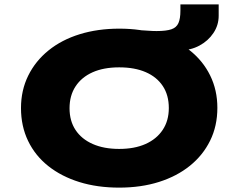

<svg xmlns="http://www.w3.org/2000/svg" viewBox="-20 -847 1090 878"><path d="M525 11Q425 11 343 -14.5Q261 -40 201 -87.5Q141 -135 108.5 -202.5Q76 -270 76 -353Q76 -434 109 -501Q142 -568 202 -616.5Q262 -665 344.5 -690.5Q427 -716 526 -716Q625 -716 706.5 -690Q788 -664 848 -616.5Q908 -569 941 -502Q974 -435 974 -354Q974 -271 941 -204Q908 -137 848.5 -89Q789 -41 707 -15Q625 11 525 11ZM525 -166Q595 -166 645.5 -188.5Q696 -211 724 -253Q752 -295 752 -353Q752 -412 724.5 -453.5Q697 -495 646.5 -517Q596 -539 525 -539Q454 -539 403.5 -516.5Q353 -494 325.5 -452Q298 -410 298 -352Q298 -294 325.5 -252.5Q353 -211 404 -188.5Q455 -166 525 -166ZM668 -617 619 -709Q640 -708 659 -706.5Q678 -705 696 -705Q740 -705 763.5 -713Q787 -721 796 -741.5Q805 -762 805 -798V-827H980V-775Q980 -732 956 -696Q932 -660 892 -638.5Q852 -617 804 -617Z"/></svg>

Font: Nunito Sans 7pt Expanded Black
Style: Regular
Weight: 900
Width: 7
Designer: Vernon Adams
Foundry: Vernon Adams
Version: Version 3.101;gftools[0.9.27]